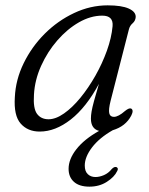

<svg xmlns="http://www.w3.org/2000/svg" viewBox="-20 -483 559 718"><path d="M393.5 -105.5Q385.5 -73.5 388.5 -59.8Q391.5 -46 406 -46Q422.5 -46 447.5 -68Q463 -80.5 470.5 -77Q481 -71 471 -51Q450 -10.5 401.5 4Q351.5 32.5 324.2 68.2Q297 104 297 136Q297 157.5 308.2 168.2Q319.5 179 337 179Q352 179 368.8 171.8Q385.5 164.5 397.5 149.5Q406.5 140 414 141.5Q418 142 420 146.2Q422 150.5 417.5 158Q407.5 179 379.5 197Q351.5 215 314.5 215Q276.5 215 256.5 197Q236.5 179 236.5 148.5Q236.5 112 265.8 74.8Q295 37.5 350.5 6.5Q320 -1.5 320 -39.5Q320 -51.5 322.5 -66.2Q325 -81 331.5 -105Q338 -129 350 -169.5Q302.5 -81.5 244.8 -36.2Q187 9 128.5 9Q83.5 9 57.2 -21Q31 -51 35.5 -119.5Q38.5 -185 68.5 -246.5Q98.5 -308 147.2 -356.8Q196 -405.5 257 -434.2Q318 -463 382.5 -463Q435 -463 461.5 -451Q488 -439 487.5 -419.5Q486.5 -405 476 -396Q465.5 -387 462 -373ZM107 -129Q103.5 -77.5 118.5 -57.2Q133.5 -37 161.5 -37Q188.5 -37 219.5 -58.8Q250.5 -80.5 280.8 -117.5Q311 -154.5 336.8 -200Q362.5 -245.5 379.8 -293.5Q397 -341.5 401 -385Q404.5 -424.5 362.5 -424.5Q319 -424.5 275.2 -399.5Q231.5 -374.5 194.5 -332Q157.5 -289.5 133.8 -236.8Q110 -184 107 -129Z"/></svg>

Font: Fraunces 9pt S050 Light
Style: Italic
Weight: 300
Italic angle: -16°
Version: Version 1.000; ttfautohint (v1.8.3)